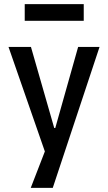

<svg xmlns="http://www.w3.org/2000/svg" viewBox="-20 -724 522 924"><path d="M128 180 214 -42V57L21 -498H129L241 -108H246L356 -498H459L234 180ZM99 -624V-704H383V-624Z"/></svg>

Font: Nunito Sans 7pt Condensed SemiBold
Style: Regular
Weight: 600
Width: 3
Designer: Vernon Adams
Foundry: Vernon Adams
Version: Version 3.101;gftools[0.9.27]